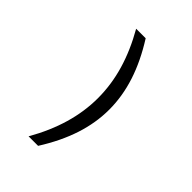

<svg xmlns="http://www.w3.org/2000/svg" viewBox="-216 -727 933 933"><g transform="rotate(45 250.0 -260.5)"><path d="M157.2 -629.9H222.7Q283.2 -534.2 313 -442.4Q342.8 -350.6 342.8 -259.8Q342.8 -168.9 313 -77.6Q283.2 13.7 222.7 109.4H157.2Q210.9 15.6 237.8 -76.7Q264.6 -168.9 264.6 -259.8Q264.6 -352.5 237.8 -444.3Q210.9 -536.1 157.2 -629.9Z"/></g></svg>

Font: BabelStone Shapes
Style: Regular
Weight: 400
Designer: Andrew West
Foundry: BabelStone
Version: Version 15.0.0 September 13, 2022